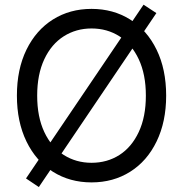

<svg xmlns="http://www.w3.org/2000/svg" viewBox="-20 -754 767 804"><path d="M88.9 -6.8 581.1 -734.4 634.8 -699.2 142.6 29.3ZM363.3 9.8Q272.5 9.8 201.7 -34.7Q130.9 -79.1 90.8 -161.6Q50.8 -244.1 50.8 -353.5Q50.8 -463.9 90.8 -545.9Q130.9 -627.9 201.7 -672.4Q272.5 -716.8 363.3 -716.8Q454.1 -716.8 524.9 -672.4Q595.7 -627.9 635.7 -545.9Q675.8 -463.9 675.8 -353.5Q675.8 -244.1 635.7 -161.6Q595.7 -79.1 524.9 -34.7Q454.1 9.8 363.3 9.8ZM363.3 -634.8Q298.8 -634.8 247.1 -602.1Q195.3 -569.3 165.5 -505.9Q135.7 -442.4 135.7 -353.5Q135.7 -264.6 165.5 -201.2Q195.3 -137.7 247.1 -105Q298.8 -72.3 363.3 -72.3Q428.7 -72.3 480 -105Q531.2 -137.7 561 -201.2Q590.8 -264.6 590.8 -353.5Q590.8 -442.4 561 -505.9Q531.2 -569.3 480 -602.1Q428.7 -634.8 363.3 -634.8Z"/></svg>

Font: Pretendard JP Variable
Style: Regular
Weight: 400
Designer: Base glyphs from Inter by Rasmus Andersson; Hangul glyphs from Noto Sans CJK(Source Han Sans) by Jang Soo-young and Kang
Foundry: Kil Hyung-jin
Version: Version 1.307;Glyphs 3.2 (3192)